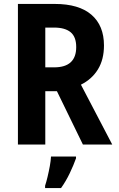

<svg xmlns="http://www.w3.org/2000/svg" viewBox="-20 -734 603 975"><path d="M71 0V-714H258Q381 -714 444.5 -659Q508 -604 508 -503Q508 -432 477.5 -382Q447 -332 391 -304L550 0H401L269 -271H210V0ZM255 -392Q367 -392 367 -495Q367 -547 338.5 -570.5Q310 -594 254 -594H210V-392ZM209 209Q215 191 221.5 164Q228 137 233 109.5Q238 82 239 61H366V70Q354 104 334.5 145Q315 186 290 221H209Z"/></svg>

Font: Noto Sans Mono SemiCondensed
Style: Bold
Weight: 700
Width: 4
Designer: Monotype Design Team
Foundry: Monotype Imaging Inc.
Version: Version 2.014